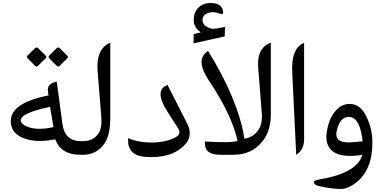

<svg xmlns="http://www.w3.org/2000/svg" viewBox="-20 -1015 2510 1259"><path d="M509.8 -89.4Q509.8 -89.4 517.6 -89.4Q534.7 -89.4 534.7 -47.9V-44.9Q534.7 0 517.6 0H507.3Q379.9 0 342.3 -101.6Q204.6 -73.7 117.2 -116.7Q51.8 -148.9 50.8 -219.2Q48.8 -340.3 297.9 -389.2Q294.4 -416.5 293.9 -422.9Q291 -463.9 342.8 -477.5L352.1 -480.5L389.6 -200.7Q404.8 -89.4 509.8 -89.4ZM330.6 -181.6 308.1 -314.5Q107.4 -272.5 116.7 -221.2Q120.6 -199.7 159.2 -184.1Q225.6 -157.7 330.6 -181.6ZM232.1 -697.5 278.6 -651Q288.1 -641.6 279.2 -632.7L229.9 -584Q219.9 -573.5 210 -583.4L160.7 -632.7Q152.4 -641.6 162.3 -652.1L208.9 -698.1Q219.9 -709.7 232.1 -697.5ZM373.3 -697.5 420.4 -651Q429.8 -641.6 421 -632.7L371.7 -584Q361.7 -573.5 351.7 -583.4L303 -632.7Q293.6 -641.6 304.7 -652.6L350.6 -698.1Q361.7 -709.7 373.3 -697.5Z M524.9 0Q524.9 0 512.7 0Q476.1 0 476.1 -44.9V-47.9Q476.1 -89.4 512.7 -89.4H524.4Q588.9 -89.4 623.5 -136.7Q650.4 -173.3 644 -251L620.1 -547.9Q608.9 -688.5 694.8 -731.4L703.1 -735.8V-244.1Q703.1 -128.9 666 -75.2Q613.8 0 524.9 0Z M1200.7 -75.7Q1125.5 15.1 972.7 15.1Q955.6 15.1 938.5 14.2Q819.8 7.3 819.8 -94.2V-108.9Q883.3 -82 963.9 -80.6Q1057.6 -78.6 1125 -111.3Q1160.6 -128.9 1156.2 -153.8Q1154.3 -163.1 1151.9 -167L1075.2 -287.1Q994.6 -414.6 1067.4 -453.1L1078.1 -459L1208.5 -202.1Q1227.5 -163.6 1223.6 -131.1Q1219.7 -98.6 1200.7 -75.7Z M1583 -105.5Q1635.7 -113.3 1668 -154.3Q1702.6 -197.8 1696.8 -270.5L1672.9 -574.2Q1663.6 -695.3 1747.6 -731.9L1755.9 -735.8V-263.7Q1755.9 -160.2 1704.6 -92.8Q1633.8 0 1510.3 0Q1510.3 0 1422.9 0Q1323.2 0 1323.7 -74.7V-87.4Q1491.2 -76.2 1538.1 -90.8Q1499 -265.1 1349.6 -486.8Q1262.2 -617.2 1335 -674.3L1344.2 -681.6Q1543 -358.9 1583 -105.5ZM1297.2 -802.8Q1250.6 -832.3 1250.6 -884.4Q1250.6 -936.4 1282.2 -965.9Q1313.8 -995.4 1359.3 -995.4Q1443.2 -995.4 1443.2 -928.6Q1443.2 -917.7 1414.7 -927.6Q1387.8 -936.9 1367.6 -934.8Q1311.7 -928.1 1308.1 -887.2Q1303.9 -845.8 1364 -827.7Q1382.1 -822 1455.6 -839.1L1453.5 -776.4L1249.6 -730.9V-791.5Z M1964.8 -730 1974.1 -734.4V-100.6Q1974.1 -33.2 1922.4 0.5L1896 -543.5Q1889.2 -690.4 1964.8 -730Z M2310.5 186Q2258.8 224.1 2216.8 224.1Q2152.3 224.1 2069.3 204.6Q2041.5 197.8 2038.1 181.2Q2035.2 168.5 2077.1 161.1Q2282.7 126 2339.4 37.1Q2350.6 19 2356.9 -0.5Q2318.4 7.3 2275.4 7.3Q2177.2 6.8 2141.1 -43.9Q2113.3 -83.5 2122.1 -144.5Q2136.2 -249 2193.4 -301.3Q2229 -334 2273.9 -333.5Q2342.3 -333 2381.8 -252.4Q2422.4 -170.4 2421.9 -76.2Q2421.4 -29.8 2416 1Q2394.5 124 2310.5 186ZM2260.3 -248Q2206.1 -243.7 2187 -151.4Q2172.4 -78.6 2273.9 -81.1Q2287.6 -81.5 2357.9 -87.9Q2351.1 -159.2 2329.6 -203.1Q2305.2 -252 2260.3 -248Z"/></svg>

Font: Gandom FD-WOL
Style: FD-WOL
Weight: 400
Foundry: DejaVu fonts team - Redesigned by Saber Rastikerdar - Based on Samim Font
Version: Version 0.6